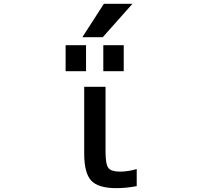

<svg xmlns="http://www.w3.org/2000/svg" viewBox="-20 -979 1040 1010"><path d="M526.4 -959H676.8L520.5 -783.2H413.1ZM325.2 -604.5V-741.2H432.6V-604.5ZM523.4 -604.5V-741.2H630.9V-604.5ZM535.2 -180.7Q535.2 -114.3 550.3 -95.2Q565.4 -76.2 610.4 -76.2Q654.3 -76.2 699.2 -89.8V0Q646.5 10.7 590.8 10.7Q497.1 10.7 460 -28.8Q422.9 -68.4 422.9 -171.9V-522.5H535.2Z"/></svg>

Font: GenEi Gothic M SemiBold
Style: Regular
Weight: 500
Designer: o_tamon (Modified); [Source Han Sans]
Ryoko NISHIZUKA  (kana & ideographs); Paul D. Hunt (Latin, Greek & Cyrillic); Wenl
Version: Version 1.1a;Original Version 1.004